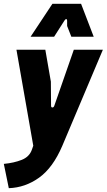

<svg xmlns="http://www.w3.org/2000/svg" viewBox="-49 -770 558 1004"><path d="M-3 214 -29 87Q24 82 64.5 66Q105 50 118 12L125 -8L37 -510H188L217 -343L218 -217Q218 -208 225 -208Q232 -208 235 -217L337 -510H489L277 -8Q228 107 155.5 159Q83 211 -3 214ZM111 -578 225 -750H375L441 -578H324L302 -634V-662Q302 -669 298 -670Q294 -671 289 -664L234 -578Z"/></svg>

Font: Finlandica
Style: Italic
Weight: 400
Italic angle: -8°
Designer: Niklas Ekholm, Juho Hiilivirta, Jaakko Suomalainen
Foundry: Helsinki Type Studio
Version: Version 1.064